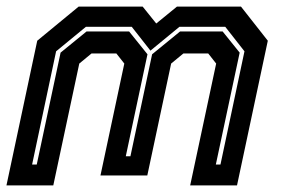

<svg xmlns="http://www.w3.org/2000/svg" viewBox="-22 -560 849 580"><path d="M-2.5 0 90.5 -437 215.5 -540H409L450 -489L512.5 -540H706L787 -437L694 0H552.5L631 -368L607 -398.5H532L495 -368L423 -30H281.5L353.5 -368L329.5 -398.5H254.5L217.5 -368L139 0ZM75 -63H89L161 -401L239.5 -465H368L423.5 -396L358 -88H372L437.5 -396L522 -465H650.5L702 -401L630 -63H644L716.5 -405L658.5 -479H520L432.5 -407L376 -479H237.5L147.5 -405Z"/></svg>

Font: Tourney Thin
Style: Italic
Weight: 100
Italic angle: -12°
Designer: Tyler Finck
Foundry: Etcetera Type Co
Version: Version 1.015